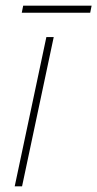

<svg xmlns="http://www.w3.org/2000/svg" viewBox="-20 -659 344 679"><path d="M32 0 144 -528H170L58 0ZM57 -614 62 -639H304L299 -614Z"/></svg>

Font: Noto Sans Thin
Style: Italic
Weight: 100
Italic angle: -12°
Designer: Monotype Design Team
Foundry: Monotype Imaging Inc.
Version: Version 2.013; ttfautohint (v1.8.4.7-5d5b)